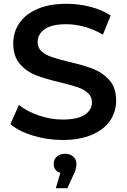

<svg xmlns="http://www.w3.org/2000/svg" viewBox="-20 -730 669 1015"><path d="M35 -74 80 -175Q123 -141 185.5 -119.5Q248 -98 311 -98Q389 -98 427.5 -123Q466 -148 466 -189Q466 -219 444.5 -238.5Q423 -258 390 -269Q357 -280 300 -294Q220 -313 170.5 -332Q121 -351 85.5 -391.5Q50 -432 50 -501Q50 -559 81.5 -606.5Q113 -654 176.5 -682Q240 -710 332 -710Q396 -710 458 -694Q520 -678 565 -648L524 -547Q478 -574 428 -588Q378 -602 331 -602Q254 -602 216.5 -576Q179 -550 179 -507Q179 -477 200.5 -458Q222 -439 255 -428Q288 -417 345 -403Q423 -385 473 -365.5Q523 -346 558.5 -306Q594 -266 594 -198Q594 -140 562.5 -93Q531 -46 467 -18Q403 10 311 10Q230 10 154.5 -13Q79 -36 35 -74ZM384 136Q384 164 368 195L336 265H275L299 184Q264 173 264 136Q264 112 280.5 97.5Q297 83 324 83Q351 83 367.5 98Q384 113 384 136Z"/></svg>

Font: APTA Sans SemiBold
Style: Bold
Weight: 600
Version: Version 7.200